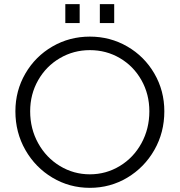

<svg xmlns="http://www.w3.org/2000/svg" viewBox="-20 -891 864 923"><path d="M412 -715Q510 -715 592 -667.5Q674 -620 722 -537.5Q770 -455 770 -356Q770 -254 722 -170Q674 -86 592 -37Q510 12 412 12Q314 12 232 -37Q150 -86 102 -170Q54 -254 54 -356Q54 -455 102 -537.5Q150 -620 232 -667.5Q314 -715 412 -715ZM412 -53Q490 -53 556 -93Q622 -133 660 -202.5Q698 -272 698 -356Q698 -438 660 -505.5Q622 -573 556.5 -611.5Q491 -650 412 -650Q334 -650 268 -611.5Q202 -573 163.5 -505.5Q125 -438 125 -356Q125 -272 163.5 -202.5Q202 -133 268 -93Q334 -53 412 -53ZM363 -871V-780H294V-871ZM529 -871V-780H460V-871Z"/></svg>

Font: Museo Sans Light
Style: Regular
Weight: 300
Designer: Jos Buivenga
Foundry: Jos Buivenga & Rosetta Type Foundry (extension, remastering)
Version: Version 3.600;PS 1.000;hotconv 1.0.88;makeotf.lib2.5.647800;